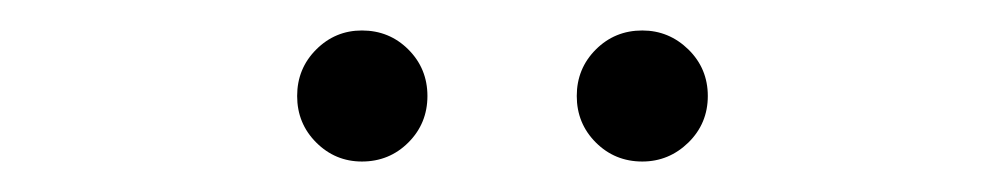

<svg xmlns="http://www.w3.org/2000/svg" viewBox="-20 -682 659 126"><path d="M217.5 -576Q200 -576 187.5 -588.5Q175 -601 175 -619Q175 -637 187.5 -649.5Q200 -662 217.5 -662Q235.5 -662 248 -649.5Q260.5 -637 260.5 -619Q260.5 -601 248 -588.5Q235.5 -576 217.5 -576ZM401.5 -576Q383.5 -576 371 -588.5Q358.5 -601 358.5 -619Q358.5 -637 371 -649.5Q383.5 -662 401.5 -662Q419 -662 431.8 -649.5Q444.5 -637 444.5 -619Q444.5 -601 431.8 -588.5Q419 -576 401.5 -576Z"/></svg>

Font: Sono ExtraLight
Style: Regular
Weight: 200
Designer: Tyler Finck
Foundry: Tyler Finck
Version: Version 2.112